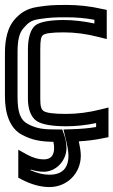

<svg xmlns="http://www.w3.org/2000/svg" viewBox="-22 -539 459 777"><path d="M155 106C133 106 113 100 88 87L52 67V109V165V180L65 187C103 207 142 218 178 218C250 218 305 162 305 91C305 76 302 56 297 33C335 31 369 26 397 20L417 16V-4V-72V-104L385 -96C337 -84 291 -78 246 -78C194 -78 166 -82 154 -90C145 -97 141 -108 141 -139V-339C141 -377 144 -391 152 -397C161 -404 186 -408 236 -408C281 -408 328 -402 378 -389L410 -381V-413V-479V-499L390 -503C343 -514 294 -519 247 -519C195 -519 175 -518 130 -511C84 -504 59 -485 36 -459C9 -428 -2 -379 -2 -326V-148C-2 -79 18 -19 68 7C108 28 142 34 194 35C196 43 197 51 197 60C197 91 183 106 155 106ZM155 156C206 156 247 110 247 60C247 41 243 20 236 2L230 -15H213C152 -15 128 -18 91 -37C59 -54 49 -87 49 -148V-326C49 -374 55 -405 73 -425C93 -448 104 -457 138 -462C180 -468 196 -469 247 -469C285 -469 322 -466 360 -459V-444C317 -453 275 -458 236 -458C182 -458 141 -451 122 -437C101 -421 91 -384 91 -339V-139C91 -99 103 -64 127 -49C148 -35 190 -28 246 -28C285 -28 325 -32 367 -41V-25C338 -20 305 -17 266 -16L235 -15L242 15C251 50 255 74 255 91C255 142 229 168 178 168C153 168 129 162 102 150V147C120 153 138 156 155 156Z"/></svg>

Font: Gamestation DisplayOutline
Style: Regular
Weight: 400
Designer: Jonas Hecksher
Foundry: Jonas Hecksher, Playtypeª, e-types AS
Version: Version 1.003